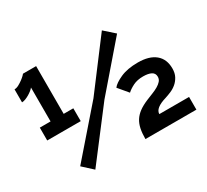

<svg xmlns="http://www.w3.org/2000/svg" viewBox="-146 -957 1284 1191"><g transform="rotate(-30 496.0 -361.0)"><path d="M588 0Q588 -42 594.5 -73Q601 -104 616 -127.5Q631 -151 656 -169.5Q681 -188 719 -204Q743 -214 766 -223Q789 -232 807 -242.5Q825 -253 836.5 -266Q848 -279 848 -297Q848 -322 827 -333Q806 -344 769 -344Q727 -344 697 -329Q667 -314 649 -297L591 -366Q609 -390 659 -412.5Q709 -435 784 -435Q865 -435 908.5 -399Q952 -363 952 -296Q952 -263 939.5 -239.5Q927 -216 908 -200Q889 -184 866.5 -174.5Q844 -165 825 -159Q740 -134 740 -91H953V0ZM153 -56 435 -380 691 -719 763 -655 490 -339 224 9ZM296 -389V-297H56V-389H133V-632Q128 -625 117 -616Q106 -607 92.5 -599Q79 -591 65 -585.5Q51 -580 39 -580V-673Q54 -673 70.5 -682Q87 -691 101 -701.5Q115 -712 124 -721Q133 -730 133 -731H227V-389Z"/></g></svg>

Font: Oxford Sans
Style: Regular
Weight: 800
Designer: Matt McInerney, Pablo Impallari, Rodrigo Fuenzalida
Foundry: Matt McInerney, Pablo Impallari, Rodrigo Fuenzalida
Version: Version 3.000g; ttfautohint (v1.5) -l 8 -r 28 -G 28 -x 14 -D